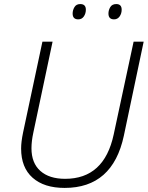

<svg xmlns="http://www.w3.org/2000/svg" viewBox="-20 -920 731 950"><path d="M299.8 9.8Q198.2 9.8 141.4 -40.5Q84.5 -90.8 84.5 -185.1Q84.5 -217.8 94.2 -264.6L189.9 -713.9H240.2L145 -264.2Q135.7 -221.7 135.7 -186.5Q135.7 -113.3 179.7 -74.2Q223.6 -35.2 302.2 -35.2Q495.6 -35.2 542.5 -254.4L641.1 -713.9H690.9L592.8 -248.5Q537.6 9.8 299.8 9.8ZM544.4 -824.2Q516.6 -824.2 516.6 -853Q516.6 -869.6 525.6 -884.8Q534.7 -899.9 555.2 -899.9Q582 -899.9 582 -872.1Q582 -853 571.8 -838.6Q561.5 -824.2 544.4 -824.2ZM367.2 -824.2Q339.4 -824.2 339.4 -853Q339.4 -869.6 348.4 -884.8Q357.4 -899.9 377 -899.9Q404.8 -899.9 404.8 -872.1Q404.8 -853 394.8 -838.6Q384.8 -824.2 367.2 -824.2Z"/></svg>

Font: Open Sans Light
Style: Italic
Weight: 300
Italic angle: -12°
Designer: Monotype Design Team
Foundry: Monotype Imaging Inc.
Version: Version 3.003; ttfautohint (v1.8.4)